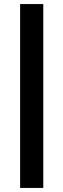

<svg xmlns="http://www.w3.org/2000/svg" viewBox="-20 -795 312 945"><path d="M79 130V-775H193V130Z"/></svg>

Font: YasnoRaleway
Style: Bold
Weight: 700
Designer: Matt McInerney, Pablo Impallari, Rodrigo Fuenzalida
Foundry: Matt McInerney, Pablo Impallari, Rodrigo Fuenzalida
Version: Version 4.026